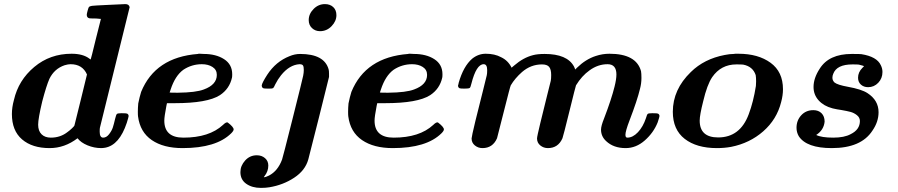

<svg xmlns="http://www.w3.org/2000/svg" viewBox="-20 -714 4377 936"><path d="M222 8Q137 8 87.5 -34.5Q38 -77 38 -158Q38 -191 48 -227Q70 -323 147 -387.5Q224 -452 329 -452Q385 -452 416 -428L422 -424Q423 -424 447 -523L472 -622H468Q467 -622 463 -622.5Q459 -623 452.5 -623.5Q446 -624 441 -624Q436 -624 430 -624Q424 -624 420 -624.5Q416 -625 415 -625Q403 -628 403 -642Q403 -647 407 -661.5Q411 -676 413 -679Q417 -684 428 -685.5Q439 -687 504 -690Q577 -694 591 -694Q609 -694 612 -679L467 -91Q466 -87 466 -72Q466 -43 483 -43Q499 -43 512 -60Q525 -77 530 -92.5Q535 -108 541 -134Q546 -155 550 -158.5Q554 -162 571 -162H576Q597 -162 600 -160Q607 -156 607 -148Q607 -144 598 -115Q562 -7 493 6Q481 8 474 8Q439 8 406.5 -5.5Q374 -19 358 -40Q295 8 222 8ZM404 -351Q382 -401 324 -401Q312 -401 295 -396Q245 -379 221 -330Q206 -296 186 -220Q166 -136 166 -106Q166 -76 182.5 -59.5Q199 -43 228 -43Q275 -43 310 -71Q320 -78 331.5 -89Q343 -100 343 -103Q343 -106 374 -228Z M781 -126Q781 -43 874 -43Q1000 -43 1067 -105Q1082 -120 1090 -117Q1119 -95 1119 -83Q1119 -76 1107 -64Q1034 8 870 8Q777 8 720 -31Q663 -70 653 -146Q652 -152 652 -169Q652 -188 654 -210Q660 -240 668 -266Q737 -435 945 -451L948 -452Q952 -452 955 -452Q957 -452 963.5 -451.5Q970 -451 973 -451Q1033 -451 1072.5 -425.5Q1112 -400 1112 -352Q1112 -340 1111 -336Q1099 -281 1052 -250Q991 -211 832 -211H794Q794 -208 791 -197Q781 -145 781 -126ZM1037 -349Q1037 -374 1016 -387.5Q995 -401 964 -401Q915 -401 874 -374Q834 -345 812 -278Q808 -264 807 -263Q807 -262 847 -262Q936 -263 974 -278Q1037 -301 1037 -349Z M1485 -616Q1485 -646 1508.5 -670Q1532 -694 1564 -694Q1589 -694 1604.5 -679.5Q1620 -665 1620 -640Q1620 -611 1596.5 -586.5Q1573 -562 1540 -562Q1517 -562 1501 -577Q1485 -592 1485 -616ZM1252 202Q1209 202 1180.5 182Q1152 162 1152 125Q1152 94 1175 68.5Q1198 43 1232 43Q1256 43 1272 57Q1288 71 1288 93Q1288 121 1270 144Q1265 150 1267 150Q1275 150 1291 142Q1334 120 1355 64Q1358 57 1406.5 -136Q1455 -329 1458 -345Q1461 -360 1461 -373Q1461 -389 1457 -395Q1453 -401 1440 -401Q1391 -398 1350 -347Q1334 -327 1322 -303Q1315 -287 1311.5 -284.5Q1308 -282 1293 -282H1287Q1267 -282 1263 -284Q1256 -288 1256 -298Q1258 -311 1283 -350Q1325 -414 1391 -440Q1417 -451 1443 -451Q1561 -451 1582 -376Q1584 -370 1584 -354V-339L1535 -142Q1485 58 1483 63Q1468 117 1414 152.5Q1360 188 1293 199Q1275 202 1252 202Z M1806 -126Q1806 -43 1899 -43Q2025 -43 2092 -105Q2107 -120 2115 -117Q2144 -95 2144 -83Q2144 -76 2132 -64Q2059 8 1895 8Q1802 8 1745 -31Q1688 -70 1678 -146Q1677 -152 1677 -169Q1677 -188 1679 -210Q1685 -240 1693 -266Q1762 -435 1970 -451L1973 -452Q1977 -452 1980 -452Q1982 -452 1988.5 -451.5Q1995 -451 1998 -451Q2058 -451 2097.5 -425.5Q2137 -400 2137 -352Q2137 -340 2136 -336Q2124 -281 2077 -250Q2016 -211 1857 -211H1819Q1819 -208 1816 -197Q1806 -145 1806 -126ZM2062 -349Q2062 -374 2041 -387.5Q2020 -401 1989 -401Q1940 -401 1899 -374Q1859 -345 1837 -278Q1833 -264 1832 -263Q1832 -262 1872 -262Q1961 -263 1999 -278Q2062 -301 2062 -349Z M2332 8Q2311 8 2295 -5Q2279 -18 2279 -39Q2279 -47 2297.5 -124Q2316 -201 2335 -274L2353 -347Q2355 -355 2355 -372Q2355 -401 2338 -401Q2302 -401 2278 -306Q2274 -288 2269.5 -285Q2265 -282 2244 -282Q2223 -282 2220 -284Q2213 -288 2213 -296V-298Q2214 -301 2215 -304Q2216 -307 2216 -310Q2239 -391 2282 -428Q2312 -452 2348 -452Q2392 -452 2423 -435Q2457 -419 2474 -384Q2482 -390 2487 -395Q2531 -433 2578 -445Q2600 -451 2635 -451Q2745 -451 2778 -390Q2783 -380 2784 -375L2793 -384Q2835 -425 2884 -441Q2917 -452 2951 -452Q3082 -452 3105 -367Q3107 -356 3107 -334Q3107 -307 3100 -281Q3087 -226 3049 -127Q3029 -75 3029 -57Q3029 -43 3038 -43Q3065 -43 3090 -69.5Q3115 -96 3129 -138Q3134 -156 3138 -159Q3142 -162 3158 -162H3164Q3185 -162 3188 -160Q3195 -156 3195 -148Q3195 -144 3186 -117Q3166 -67 3123.5 -29.5Q3081 8 3030 8Q2971 8 2935 -26Q2910 -49 2910 -82Q2910 -100 2925 -137Q2961 -231 2976 -292Q2985 -328 2985 -351Q2985 -401 2942 -401Q2895 -401 2854 -371Q2816 -344 2788 -298Q2786 -294 2756 -172Q2726 -50 2722 -40Q2701 8 2651 8Q2630 8 2614 -5Q2598 -18 2598 -39Q2598 -48 2614 -114Q2630 -180 2647 -248Q2664 -316 2665 -320Q2667 -330 2667 -348Q2667 -376 2657 -388Q2647 -400 2622 -400Q2568 -400 2525 -363Q2490 -332 2470 -298Q2467 -293 2436 -169.5Q2405 -46 2403 -40Q2382 8 2332 8Z M3475 8Q3376 8 3318 -37Q3260 -82 3260 -169Q3260 -278 3348 -363Q3413 -427 3513 -446Q3538 -451 3557 -451L3565 -452Q3574 -452 3580 -452Q3676 -452 3736.5 -408Q3797 -364 3797 -279Q3797 -249 3788 -216Q3767 -132 3701 -74Q3635 -16 3544 2Q3511 8 3475 8ZM3391 -126Q3391 -44 3481 -44Q3588 -44 3630 -157Q3653 -218 3665 -295Q3666 -301 3666 -317Q3666 -336 3664 -348Q3650 -390 3603 -399Q3596 -400 3570 -400Q3495 -400 3452 -338Q3427 -301 3408 -220Q3391 -153 3391 -126Z M3959 -56Q3985 -43 4042 -43Q4096 -43 4127 -60Q4172 -82 4172 -124Q4172 -141 4157.5 -152.5Q4143 -164 4126 -168.5Q4109 -173 4080 -178Q4072 -179 4061 -181Q4050 -183 4044.5 -184.5Q4039 -186 4038 -186Q3996 -197 3971 -224.5Q3946 -252 3946 -290Q3946 -333 3976 -379Q4021 -451 4132 -451Q4172 -451 4179 -450Q4255 -438 4274 -396Q4282 -380 4282 -363Q4282 -332 4261.5 -310.5Q4241 -289 4212 -289Q4191 -289 4177 -301.5Q4163 -314 4163 -335Q4163 -362 4184 -383L4192 -391Q4192 -393 4167 -399Q4161 -400 4136 -400Q4059 -400 4042 -354Q4038 -345 4038 -335Q4038 -322 4048 -312Q4063 -300 4113 -291Q4180 -279 4209 -260Q4263 -225 4263 -167Q4263 -120 4233 -77Q4178 8 4035 8Q3912 8 3874 -50Q3863 -69 3863 -91Q3863 -127 3886 -152Q3909 -177 3945 -177Q3970 -177 3985 -162Q4000 -147 4000 -121Q3996 -80 3959 -56Z"/></svg>

Font: MathJax_Math
Style: Bold Italic
Weight: 700
Version: Version 1.1